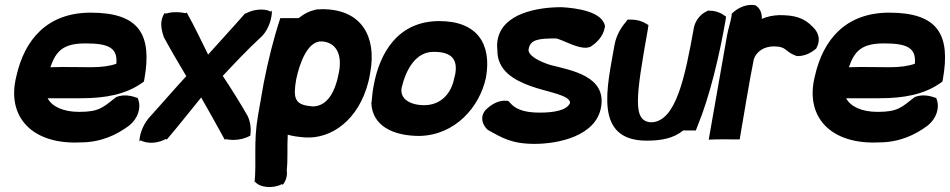

<svg xmlns="http://www.w3.org/2000/svg" viewBox="-20 -550 3830 774"><path d="M46 -243C4 -77 112 34 305 24C385 24 449 -5 501 -44C536 -72 549 -115 538 -147L535 -155C510 -164 480 -171 449 -159L445 -156C395 -117 380 -99 299 -99C234 -99 189 -121 172 -154H307C404 -154 485 -169 550 -214L560 -221L562 -231C594 -410 542 -499 346 -499C171 -499 79 -391 46 -243ZM183 -279C206 -345 235 -375 325 -375C418 -375 455 -357 449 -293C424 -284 390 -279 347 -279C295 -279 238 -281 183 -279Z M542 21 546 16 559 21C591 31 626 23 649 10L652 13C695 -37 746 -102 791 -157C819 -108 851 -51 886 13L892 11L902 13C926 16 951 13 974 4L989 -3C993 -30 990 -58 978 -83C947 -137 914 -190 878 -244C929 -298 974 -347 1038 -406C1066 -437 1077 -481 1076 -508L1072 -503L1060 -508C1027 -517 990 -507 970 -495L969 -497C921 -442 869 -386 819 -330C794 -380 765 -442 733 -499L727 -497C708 -501 683 -503 660 -498L648 -495L644 -498C623 -467 629 -435 640 -402V-401C667 -351 701 -293 731 -243C690 -199 627 -126 578 -72C553 -41 542 -3 542 21Z M1020 -84C1001 25 1015 100 1006 189L1008 182C1025 206 1080 212 1117 192L1120 195C1134 177 1139 157 1136 137C1141 88 1137 42 1140 -7C1160 -1 1184 2 1209 4C1317 11 1426 -67 1465 -220C1468 -233 1471 -246 1473 -260C1498 -401 1439 -513 1279 -513C1272 -513 1266 -512 1259 -512H1256C1229 -506 1206 -495 1184 -477H1110C1083 -395 1061 -307 1043 -215ZM1174 -230C1189 -302 1223 -387 1278 -383C1336 -379 1359 -330 1347 -262C1333 -184 1302 -121 1240 -121C1237 -121 1235 -122 1232 -122C1168 -128 1161 -155 1174 -230Z M1486 -203C1482 -182 1480 -161 1478 -139L1477 -137C1479 -44 1563 -2 1671 -2C1816 -5 1914 -120 1939 -237C1963 -373 1904 -465 1751 -465C1585 -465 1510 -338 1486 -203ZM1599 -196C1617 -271 1656 -341 1728 -341C1801 -341 1826 -311 1815 -250C1814 -245 1812 -240 1811 -235V-234C1798 -170 1755 -126 1690 -126C1634 -126 1591 -151 1599 -196Z M1986 -389C1984 -377 1983 -364 1985 -350C1983 -265 2053 -227 2119 -203C2181 -180 2280 -167 2278 -135C2265 -104 2210 -96 2155 -96C2091 -96 2056 -111 2035 -137L2029 -143L2019 -144C1991 -146 1961 -130 1939 -108L1937 -106C1912 -76 1927 -43 1947 -26C2002 4 2040 30 2135 30C2232 30 2383 -2 2403 -118C2425 -243 2285 -266 2199 -288C2160 -300 2106 -325 2111 -352C2118 -391 2151 -395 2220 -395C2241 -395 2319 -344 2359 -361L2362 -362L2364 -364C2388 -380 2412 -405 2418 -439L2419 -444C2409 -505 2299 -518 2244 -521H2242C2149 -521 2005 -497 1986 -389Z M2457 -367C2428 -200 2371 17 2587 17C2645 17 2695 8 2734 -24H2785L2792 -42C2842 -163 2881 -331 2905 -469L2907 -483L2896 -490C2881 -501 2861 -507 2839 -507H2833L2828 -504C2802 -492 2782 -465 2777 -437C2741 -237 2705 -63 2608 -57C2529 -58 2542 -153 2592 -434L2594 -449L2582 -456C2567 -465 2547 -471 2524 -471H2510L2501 -459C2481 -436 2463 -403 2457 -367Z M2837 13 2863 12C2888 11 2910 12 2937 12H2962L2966 -13C2984 -114 2999 -214 3019 -312C3030 -343 3061 -363 3099 -363C3153 -363 3141 -343 3189 -325L3193 -324H3197C3225 -324 3250 -337 3270 -354C3294 -396 3272 -427 3257 -441C3221 -479 3183 -489 3122 -489C3096 -488 3075 -484 3051 -474C3052 -495 3045 -515 3029 -526L3025 -529C2990 -535 2958 -519 2939 -503L2930 -495L2929 -485C2925 -460 2916 -435 2911 -408Z M3265 -243C3223 -77 3331 34 3524 24C3604 24 3668 -5 3720 -44C3755 -72 3768 -115 3757 -147L3754 -155C3729 -164 3699 -171 3668 -159L3664 -156C3614 -117 3599 -99 3518 -99C3453 -99 3408 -121 3391 -154H3526C3623 -154 3704 -169 3769 -214L3779 -221L3781 -231C3813 -410 3761 -499 3565 -499C3390 -499 3298 -391 3265 -243ZM3402 -279C3425 -345 3454 -375 3544 -375C3637 -375 3674 -357 3668 -293C3643 -284 3609 -279 3566 -279C3514 -279 3457 -281 3402 -279Z"/></svg>

Font: Snowfall
Style: BlkObl
Weight: 900
Designer: Jasper
Foundry: Cannot Into Space Fonts
Version: Version 0.9